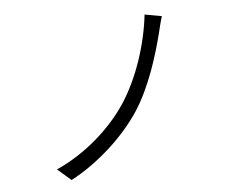

<svg xmlns="http://www.w3.org/2000/svg" viewBox="-81 -844 1162 962"><g transform="rotate(-10 500.0 -363.5)"><path d="M796 -717 712 -740C683 -596 615 -434 523 -318C432 -204 293 -103 145 -52L208 13C349 -46 493 -155 584 -271C669 -380 728 -526 766 -634C774 -657 785 -692 796 -717Z"/></g></svg>

Font: Noto Sans CJK SC DemiLight
Style: Regular
Weight: 350
Designer: Ryoko NISHIZUKA 西塚涼子 (kana, bopomofo & ideographs); Paul D. Hunt (Latin, Greek & Cyrillic); Sandoll Communications 산돌커뮤니
Foundry: Adobe
Version: Version 2.004;hotconv 1.0.118;makeotfexe 2.5.65603